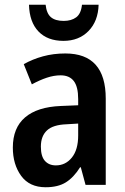

<svg xmlns="http://www.w3.org/2000/svg" viewBox="-20 -778 527 808"><path d="M255 -553Q425 -553 425 -363V0H340L320 -74H317Q290 -31 257 -10.5Q224 10 172 10Q104 10 69 -38Q34 -86 34 -157Q34 -240 85.5 -284Q137 -328 236 -332L309 -335V-361Q309 -413 290.5 -437Q272 -461 235 -461Q207 -461 177 -451Q147 -441 114 -423L80 -508Q117 -529 161 -541Q205 -553 255 -553ZM260 -255Q203 -253 177.5 -229Q152 -205 152 -161Q152 -120 169 -101Q186 -82 215 -82Q256 -82 282.5 -115Q309 -148 309 -208V-258ZM395 -758Q393 -689 352.5 -647.5Q312 -606 247 -606Q180 -606 142 -645.5Q104 -685 102 -758H172Q176 -721 194.5 -705.5Q213 -690 248 -690Q280 -690 300.5 -705Q321 -720 325 -758Z"/></svg>

Font: Noto Sans Thai Looped Condensed SemiBold
Style: Regular
Weight: 600
Width: 3
Designer: Sasikarn Vongin, Ben Mitchell
Foundry: The Fontpad Ltd
Version: Version 1.001; ttfautohint (v1.8.4.7-5d5b)